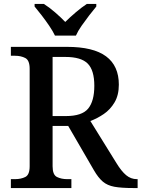

<svg xmlns="http://www.w3.org/2000/svg" viewBox="-20 -951 716 971"><path d="M35 0V-45H56Q86 -45 108 -56Q130 -67 130 -110V-603Q130 -646 108 -657.5Q86 -669 56 -669H35V-714H319Q452 -714 516.5 -666Q581 -618 581 -523Q581 -470 559.5 -433.5Q538 -397 505 -374.5Q472 -352 437 -339L569 -126Q594 -85 618 -65Q642 -45 672 -45H676V0H656Q594 0 558.5 -6.5Q523 -13 500 -32.5Q477 -52 455 -90L325 -314H246V-110Q246 -67 268 -56Q290 -45 320 -45H341V0ZM313 -364Q395 -364 426 -402Q457 -440 457 -517Q457 -596 423.5 -629.5Q390 -663 311 -663H246V-364ZM258 -771Q247 -794 229 -820.5Q211 -847 191 -873Q171 -899 155 -918V-931H202Q229 -914 258.5 -888.5Q288 -863 310 -840Q333 -863 363 -888.5Q393 -914 419 -931H467V-918Q451 -899 431 -873Q411 -847 392.5 -820.5Q374 -794 364 -771Z"/></svg>

Font: Noto Serif Hentaigana Medium
Style: Regular
Weight: 500
Designer: Kazuhiro Yamada
Foundry: nipponia
Version: Version 1.000; ttfautohint (v1.8.4.7-5d5b)